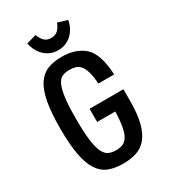

<svg xmlns="http://www.w3.org/2000/svg" viewBox="-213 -985 976 1100"><g transform="rotate(-30 275.0 -435.0)"><path d="M260 -272V-359H484V-284Q484 -197 469.5 -140Q455 -83 427.5 -49.5Q400 -16 360.5 -3Q321 10 271 10Q217 10 177 -5.5Q137 -21 110.5 -61Q84 -101 71 -169.5Q58 -238 58 -344Q58 -450 71 -518.5Q84 -587 110.5 -626.5Q137 -666 177 -681.5Q217 -697 270 -697Q363 -697 419 -647Q473 -598 481 -459H376Q373 -509 364 -538.5Q355 -568 341.5 -584Q328 -600 310 -605Q292 -610 271 -610Q245 -610 225 -602Q205 -594 191.5 -566.5Q178 -539 171 -487Q164 -435 164 -347Q164 -259 171 -205.5Q178 -152 192 -123.5Q206 -95 226.5 -86Q247 -77 274 -77Q297 -77 315.5 -83.5Q334 -90 348 -110Q362 -130 370 -169Q378 -208 380 -272ZM273 -739Q242 -739 218 -751Q194 -763 177.5 -781Q161 -799 151.5 -820.5Q142 -842 138 -861L203 -880Q212 -855 228 -837.5Q244 -820 274 -820Q303 -820 320 -837.5Q337 -855 345 -880L409 -861Q406 -841 396 -819.5Q386 -798 369.5 -780Q353 -762 329 -750.5Q305 -739 273 -739Z"/></g></svg>

Font: Medium
Style: Regular
Weight: 500
Designer: Fernando Haro
Foundry: deFharo
Version: Version 1.787